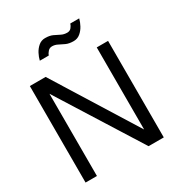

<svg xmlns="http://www.w3.org/2000/svg" viewBox="-197 -999 1068 1137"><g transform="rotate(-30 336.5 -430.5)"><path d="M119.9 -585.8 134.8 -585.1V0H57V-660H164.9L529 -75.4L514.5 -74.5V-660H591.9V0H487.9ZM287.9 -798.1Q270.9 -798.1 259.5 -785.3Q248.1 -772.5 244.1 -760.3H183.2Q188.1 -782.1 200.2 -805.3Q212.4 -828.5 231.6 -844.7Q250.9 -860.9 276.7 -860.9Q307.3 -860.9 327.9 -851.4Q348.6 -841.9 366.7 -832.3Q384.8 -822.8 407.5 -822.8Q425.6 -822.8 436 -835.8Q446.5 -848.9 449.6 -860.9H510.5Q505.3 -839.4 492.8 -816.1Q480.4 -792.7 460.9 -776.5Q441.4 -760.3 415.5 -760.3Q384.9 -760.3 363.8 -769.8Q342.7 -779.4 325.2 -788.7Q307.6 -798.1 287.9 -798.1Z"/></g></svg>

Font: League Spartan Extralight
Style: Regular
Weight: 200
Foundry: The League of Moveable Type
Version: Version 2.300; ttfautohint (v1.8.3)